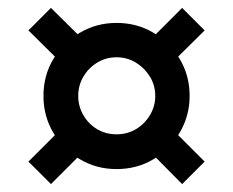

<svg xmlns="http://www.w3.org/2000/svg" viewBox="-20 -503 590 486"><path d="M275 -75Q224 -75 182 -100Q140 -125 115 -167Q90 -209 90 -260Q90 -312 115 -353.5Q140 -395 182 -420Q224 -445 275 -445Q327 -445 368.5 -420Q410 -395 435 -353.5Q460 -312 460 -260Q460 -210 435 -167.5Q410 -125 368.5 -100Q327 -75 275 -75ZM109 -37 52 -94 147 -189 204 -132ZM441 -37 347 -132 403 -189 498 -94ZM147 -332 52 -426 109 -483 204 -389ZM275 -163Q302 -163 324 -176Q346 -189 359.5 -211.5Q373 -234 373 -260Q373 -287 359.5 -309Q346 -331 324 -344.5Q302 -358 275 -358Q248 -358 226 -344.5Q204 -331 191 -309Q178 -287 178 -260Q178 -234 191 -211.5Q204 -189 226 -176Q248 -163 275 -163ZM403 -332 347 -389 441 -483 498 -426Z"/></svg>

Font: M PLUS Code Latin SemiExpanded Medium
Style: Regular
Weight: 500
Width: 6
Designer: Coji Morishita
Foundry: UNDERFOREST DESIGN
Version: Version 1.002; ttfautohint (v1.8.3)